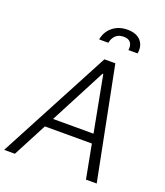

<svg xmlns="http://www.w3.org/2000/svg" viewBox="-184 -1057 1008 1170"><g transform="rotate(20 320.0 -472.5)"><path d="M52.2 0H-17.4L367.9 -727.3H438.9L582.7 0H513.1L471.6 -219.1H166.9ZM198.2 -278.8H460.6L392 -641H387.4ZM296.5 -830.3Q305 -881.7 343.9 -913.5Q382.8 -945.3 440.3 -945.3Q497.5 -945.3 525.9 -913.5Q554.3 -881.7 545.8 -830.3H486.2Q490.8 -860.4 477.6 -878.7Q464.5 -897 432.5 -897Q399.5 -897 380.3 -878.6Q361.2 -860.1 356.2 -830.3Z"/></g></svg>

Font: Karasuma Gothic
Style: Light Italic
Weight: 300
Italic angle: 9.39998°
Designer: Rasmus Andersson / Ryoko Nishizuka
Foundry: rsms
Version: Version 1.00